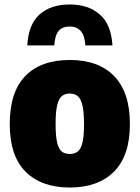

<svg xmlns="http://www.w3.org/2000/svg" viewBox="-20 -827 624 858"><path d="M292 11Q165 11 94.2 -59.8Q23.5 -130.5 23.5 -272Q23.5 -416 93.2 -487.5Q163 -559 292 -559Q420.5 -559 490.5 -486.5Q560.5 -414 560.5 -273.5Q560.5 -131 489.5 -60Q418.5 11 292 11ZM292 -139Q313 -139 327 -149.5Q341 -160 348.2 -188.8Q355.5 -217.5 355.5 -272Q355.5 -328 348 -357.8Q340.5 -387.5 326.5 -398.2Q312.5 -409 292 -409Q271.5 -409 257.2 -398.2Q243 -387.5 235.8 -358.2Q228.5 -329 228.5 -273.5Q228.5 -218 235.5 -189Q242.5 -160 256.5 -149.5Q270.5 -139 292 -139ZM102 -624Q107 -718 157 -762.5Q207 -807 292 -807Q374.5 -807 425.8 -762.5Q477 -718 482.5 -624H361.5Q358.5 -669 340.5 -688.8Q322.5 -708.5 292 -708.5Q258.5 -708.5 242 -688.8Q225.5 -669 222.5 -624Z"/></svg>

Font: Encode Sans SemiCondensed SemiCondensed Black
Style: Regular
Weight: 900
Width: 4
Designer: Multiple Designers
Foundry: Impallari Type
Version: Version 3.000; ttfautohint (v1.8.3) -l 8 -r 50 -G 200 -x 14 